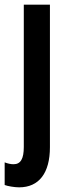

<svg xmlns="http://www.w3.org/2000/svg" viewBox="-42 -563 294 823"><path d="M40 240C125 240 172 179 172 68V-543H60V67C60 117 47 141 16 141C4 141 -9 138 -22 133V230C-9 235 20 240 40 240Z"/></svg>

Font: Noto Sans Arabic UI XCn SmBd
Style: Regular
Weight: 600
Width: 2
Designer: Monotype Design Team, Nadine Chahine and Nizar Qandah
Foundry: Monotype Imaging Inc.
Version: Version 2.010